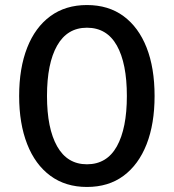

<svg xmlns="http://www.w3.org/2000/svg" viewBox="-20 -730 690 762"><path d="M325 12Q240 12 179.8 -32.5Q119.5 -77 87.8 -158.2Q56 -239.5 56 -349Q56 -459.5 87.8 -540.5Q119.5 -621.5 179.8 -665.8Q240 -710 325 -710Q410.5 -710 470.2 -666Q530 -622 561.8 -541.2Q593.5 -460.5 593.5 -349Q593.5 -238.5 561.8 -157.5Q530 -76.5 470.2 -32.2Q410.5 12 325 12ZM325 -78Q404 -78 443.8 -149.2Q483.5 -220.5 483.5 -349Q483.5 -478.5 443.8 -549.2Q404 -620 325 -620Q247 -620 206.8 -549.2Q166.5 -478.5 166.5 -349Q166.5 -220.5 206.8 -149.2Q247 -78 325 -78Z"/></svg>

Font: Azeret Mono Thin
Style: Regular
Weight: 100
Designer: Martin Vácha
Foundry: Displaay
Version: Version 1.002